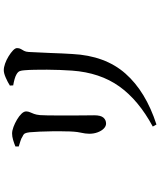

<svg xmlns="http://www.w3.org/2000/svg" viewBox="66 -870 867 1040"><g transform="rotate(-90 500.0 -350.5)"><path d="M334 43Q477 -34 551.5 -138.5Q626 -243 637 -394Q639 -424 640.5 -459.5Q642 -495 642 -530Q642 -565 641.5 -596.5Q641 -628 639 -651Q638 -667 634.5 -677Q631 -687 617 -695Q607 -701 591 -705.5Q575 -710 557 -713L556 -731Q575 -743 599 -753.5Q623 -764 639 -764Q655 -764 675 -757Q695 -750 714.5 -738Q734 -726 746.5 -714Q759 -702 759 -692Q759 -680 754 -671.5Q749 -663 744 -654Q739 -645 738 -629Q737 -607 735.5 -576Q734 -545 732.5 -511.5Q731 -478 730 -447Q729 -416 727 -393Q718 -215 621 -105Q524 5 345 63ZM350 -210Q336 -210 323.5 -222Q311 -234 303 -255Q295 -276 295 -301Q295 -321 301.5 -350Q308 -379 308 -435Q309 -459 308.5 -496Q308 -533 306.5 -569Q305 -605 303 -624Q301 -641 297 -649Q293 -657 281 -662Q271 -669 256.5 -673.5Q242 -678 226 -683V-701Q243 -708 261.5 -713.5Q280 -719 296 -719Q312 -719 332 -711.5Q352 -704 371.5 -692.5Q391 -681 403.5 -668Q416 -655 416 -643Q416 -632 411.5 -622Q407 -612 402.5 -600Q398 -588 396 -568Q395 -555 394.5 -527Q394 -499 394 -462.5Q394 -426 394 -389Q394 -352 394.5 -321.5Q395 -291 395 -274Q395 -239 382.5 -224.5Q370 -210 350 -210Z"/></g></svg>

Font: Noto Serif JP ExtraLight SemiBold
Style: Regular
Weight: 600
Version: Version 2.003-H1;hotconv 1.1.1;makeotfexe 2.6.0